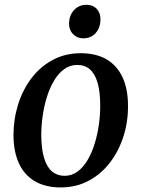

<svg xmlns="http://www.w3.org/2000/svg" viewBox="-20 -788 604 819"><path d="M324.5 -561Q389.5 -561 434.5 -534.8Q479.5 -508.5 502.8 -458.2Q526 -408 526 -336.5Q526.5 -268.5 506.5 -206Q486.5 -143.5 449 -94.5Q411.5 -45.5 358.2 -17Q305 11.5 238.5 11.5Q174.5 11.5 129.5 -14.5Q84.5 -40.5 61.2 -90.2Q38 -140 37.5 -210.5Q37.5 -279 57.2 -342.2Q77 -405.5 114.5 -454.8Q152 -504 205.2 -532.5Q258.5 -561 324.5 -561ZM309.5 -511Q278 -511 253 -492.5Q228 -474 209.8 -442.8Q191.5 -411.5 179.5 -372.5Q167.5 -333.5 161.8 -292Q156 -250.5 156 -212Q156.5 -152 168.2 -113.5Q180 -75 202.2 -56.5Q224.5 -38 255.5 -38Q286.5 -38 311.2 -56.5Q336 -75 354 -106Q372 -137 384 -176Q396 -215 401.8 -256.5Q407.5 -298 407.5 -336.5Q407.5 -395.5 396.5 -434Q385.5 -472.5 364 -491.8Q342.5 -511 309.5 -511ZM335 -624.5Q308.5 -624.5 291.2 -642.8Q274 -661 274.5 -689Q275.5 -723 296 -745.2Q316.5 -767.5 348.5 -767.5Q376.5 -767.5 392.8 -749.8Q409 -732 408.5 -706Q408.5 -670.5 388.5 -647.5Q368.5 -624.5 335 -624.5Z"/></svg>

Font: Merriweather 36pt Medium
Style: Italic
Weight: 500
Italic angle: -7.8°
Version: Version 2.101